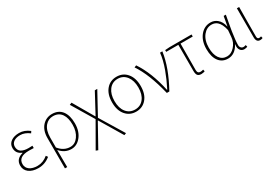

<svg xmlns="http://www.w3.org/2000/svg" viewBox="44 -1486 3785 2642"><g transform="rotate(-30 1937.0 -164.5)"><path d="M113 -30Q59 -72 59 -141Q59 -247 174 -277V-282Q88 -316 88 -405Q88 -469 141 -506Q190 -540 269 -540Q353 -540 430 -480L412 -452Q340 -507 267 -507Q205 -507 167 -482Q125 -454 125 -403Q125 -294 282 -294Q315 -294 342 -296V-259Q311 -261 266 -261Q97 -261 97 -143Q97 -86 143 -53Q189 -20 267 -20Q356 -20 432 -84L452 -56Q368 13 263 13Q169 13 113 -30Z M574 -283Q574 -404 639 -475Q700 -540 791 -540Q895 -540 950 -467Q1003 -396 1003 -271Q1003 -143 936 -62Q874 13 787 13Q683 13 608 -75Q610 31 610 198H574ZM914 -90Q966 -162 966 -271Q966 -378 925 -439Q879 -507 789 -507Q714 -507 665 -450Q610 -386 610 -268V-113Q685 -20 789 -20Q864 -20 914 -90Z M1062 198 1278 -178 1069 -526 1104 -540 1294 -213H1298L1467 -527H1506L1315 -178L1544 198L1511 211L1298 -145H1294L1096 211Z M1654 -59Q1589 -133 1589 -262Q1589 -393 1654 -468Q1716 -540 1817 -540Q1917 -540 1979 -468Q2044 -393 2044 -262Q2044 -133 1979 -59Q1917 13 1817 13Q1716 13 1654 -59ZM1955 -86Q2006 -151 2006 -262Q2006 -372 1955 -439Q1903 -507 1817 -507Q1730 -507 1678 -439Q1627 -372 1627 -262Q1627 -151 1678 -86Q1730 -20 1817 -20Q1904 -20 1955 -86Z M2307 0Q2225 -340 2098 -526L2131 -540Q2264 -342 2330 -37H2335Q2402 -170 2441 -278Q2493 -419 2503 -527H2540Q2507 -290 2347 0Z M2792 -9Q2775 -30 2775 -81V-494H2582V-522L2654 -527H3004V-494H2810Q2808 -353 2808 -75Q2808 -20 2854 -20Q2874 -20 2900 -28L2907 2Q2897 6 2884 9Q2867 13 2851 13Q2809 13 2792 -9Z M3135 -52Q3080 -122 3080 -249Q3080 -382 3149 -464Q3214 -540 3309 -540Q3369 -540 3414 -503Q3467 -460 3485 -376H3487L3514 -527H3549Q3535 -453 3527 -408Q3514 -340 3506 -287Q3485 -151 3485 -79Q3485 -53 3501 -36Q3516 -20 3538 -20Q3556 -20 3576 -28L3584 2Q3573 7 3564 9Q3550 13 3535 13Q3493 13 3471 -18Q3446 -52 3457 -109H3454Q3387 13 3276 13Q3187 13 3135 -52ZM3399 -80Q3454 -140 3460 -222L3469 -328Q3446 -433 3396 -476Q3360 -507 3308 -507Q3230 -507 3176 -440Q3118 -368 3118 -249Q3118 -144 3160 -82Q3203 -20 3279 -20Q3345 -20 3399 -80Z M3724 -66V-527H3760L3759 -409L3758 -293Q3757 -153 3757 -59Q3757 -20 3788 -20Q3800 -20 3819 -26L3826 4Q3808 13 3785 13Q3724 13 3724 -66Z"/></g></svg>

Font: Noto Sans CJK TC Thin
Style: Regular
Weight: 250
Designer: Ryoko NISHIZUKA ???? (kana & ideographs); Paul D. Hunt (Latin, Greek & Cyrillic); Wenlong ZHANG ??? (bopomofo); Sandoll 
Foundry: Adobe Systems Incorporated
Version: Version 1.004 January 19, 2016